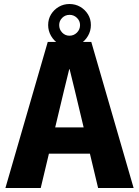

<svg xmlns="http://www.w3.org/2000/svg" viewBox="-20 -937 692 957"><path d="M218 -728H435L646 0H469L353 -486L327 -592H325L299 -486L183 0H7ZM244 -302H410L438 -171H214ZM326 -704Q297 -704 273 -718.5Q249 -733 234.5 -758Q220 -783 220 -812Q220 -842 234.5 -865.5Q249 -889 273 -903Q297 -917 326 -917Q356 -917 380 -903Q404 -889 418.5 -865.5Q433 -842 433 -812Q433 -783 418.5 -758Q404 -733 380 -718.5Q356 -704 326 -704ZM326 -759Q348 -759 363.5 -774.5Q379 -790 379 -812Q379 -833 363.5 -848Q348 -863 327 -863Q305 -863 290 -848Q275 -833 275 -812Q275 -790 290 -774.5Q305 -759 326 -759Z"/></svg>

Font: Murecho Thin
Style: Bold
Weight: 700
Version: Version 1.010